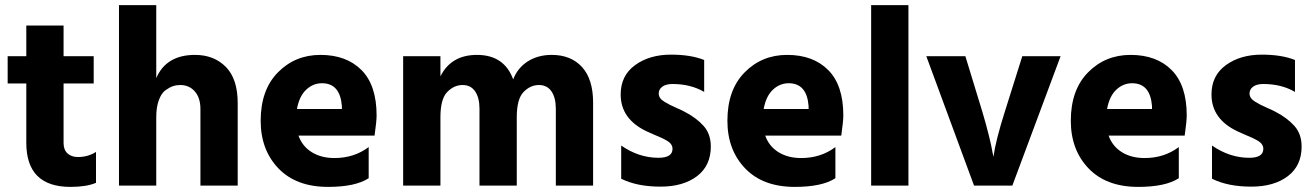

<svg xmlns="http://www.w3.org/2000/svg" viewBox="-20 -727 5148 752"><path d="M356 -11Q319 5 256 5Q83 5 83 -168V-400H10V-507H83V-627H229V-507H347V-400H229V-167Q229 -140 244.5 -126Q260 -112 285 -112Q325 -112 356 -132Z M911 0H765V-300Q765 -344 743 -369Q721 -394 686 -394Q671 -394 657.5 -389.5Q644 -385 628 -373.5Q612 -362 602 -334.5Q592 -307 592 -268V0H446V-707H592V-421Q631 -512 744 -512Q818 -512 864.5 -465Q911 -418 911 -323Z M1424 -29Q1372 5 1265 5Q1140 5 1070.5 -67.5Q1001 -140 1001 -254Q1001 -375 1068.5 -443.5Q1136 -512 1235 -512Q1337 -512 1396 -452.5Q1455 -393 1455 -275Q1455 -252 1447 -196H1149Q1164 -154 1201 -131Q1238 -108 1290 -108Q1367 -108 1424 -151ZM1241 -401Q1206 -401 1179 -375.5Q1152 -350 1143 -300H1319V-312Q1312 -401 1241 -401Z M2303 0H2157V-301Q2157 -344 2140 -369Q2123 -394 2091 -394Q2057 -394 2030.5 -366.5Q2004 -339 2004 -268V0H1858V-301Q1858 -344 1841 -369Q1824 -394 1792 -394Q1758 -394 1731.5 -366.5Q1705 -339 1705 -268V0H1559V-507H1705V-428Q1747 -512 1848 -512Q1955 -512 1990 -416Q2007 -461 2047 -486.5Q2087 -512 2141 -512Q2216 -512 2259.5 -464.5Q2303 -417 2303 -325Z M2764 -153Q2764 -78 2710 -37Q2656 4 2567 4Q2475 4 2413 -27V-157Q2482 -109 2559 -109Q2614 -109 2614 -144Q2614 -153 2609 -161Q2604 -169 2592 -176Q2580 -183 2570 -187.5Q2560 -192 2541 -200Q2522 -208 2512 -213Q2411 -261 2411 -357Q2411 -431 2467.5 -472Q2524 -513 2608 -513Q2686 -513 2738 -492V-367Q2685 -398 2614 -398Q2588 -398 2574 -387.5Q2560 -377 2560 -361Q2560 -352 2565 -344Q2570 -336 2581.5 -329Q2593 -322 2603.5 -316.5Q2614 -311 2632.5 -303Q2651 -295 2662 -289Q2708 -265 2736 -233.5Q2764 -202 2764 -153Z M3252 -29Q3200 5 3093 5Q2968 5 2898.5 -67.5Q2829 -140 2829 -254Q2829 -375 2896.5 -443.5Q2964 -512 3063 -512Q3165 -512 3224 -452.5Q3283 -393 3283 -275Q3283 -252 3275 -196H2977Q2992 -154 3029 -131Q3066 -108 3118 -108Q3195 -108 3252 -151ZM3069 -401Q3034 -401 3007 -375.5Q2980 -350 2971 -300H3147V-312Q3140 -401 3069 -401Z M3538 0H3392V-707H3538Z M3945 0H3795L3608 -507H3761L3827 -291Q3842 -241 3853 -196.5Q3864 -152 3867 -132L3871 -113Q3880 -178 3916 -291L3984 -507H4134Z M4597 -29Q4545 5 4438 5Q4313 5 4243.5 -67.5Q4174 -140 4174 -254Q4174 -375 4241.5 -443.5Q4309 -512 4408 -512Q4510 -512 4569 -452.5Q4628 -393 4628 -275Q4628 -252 4620 -196H4322Q4337 -154 4374 -131Q4411 -108 4463 -108Q4540 -108 4597 -151ZM4414 -401Q4379 -401 4352 -375.5Q4325 -350 4316 -300H4492V-312Q4485 -401 4414 -401Z M5078 -153Q5078 -78 5024 -37Q4970 4 4881 4Q4789 4 4727 -27V-157Q4796 -109 4873 -109Q4928 -109 4928 -144Q4928 -153 4923 -161Q4918 -169 4906 -176Q4894 -183 4884 -187.5Q4874 -192 4855 -200Q4836 -208 4826 -213Q4725 -261 4725 -357Q4725 -431 4781.5 -472Q4838 -513 4922 -513Q5000 -513 5052 -492V-367Q4999 -398 4928 -398Q4902 -398 4888 -387.5Q4874 -377 4874 -361Q4874 -352 4879 -344Q4884 -336 4895.5 -329Q4907 -322 4917.5 -316.5Q4928 -311 4946.5 -303Q4965 -295 4976 -289Q5022 -265 5050 -233.5Q5078 -202 5078 -153Z"/></svg>

Font: Hind Guntur
Style: Bold
Weight: 700
Designer: Manushi Parikh, Hitesh Malaviya
Foundry: Indian Type Foundry
Version: Version 1.002;PS 1.0;hotconv 1.0.86;makeotf.lib2.5.63406; tt